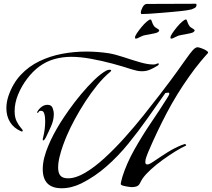

<svg xmlns="http://www.w3.org/2000/svg" viewBox="-20 -983 1130 1024"><path d="M309 21Q208 21 208 -81Q208 -112 216.5 -144Q225 -176 237 -204Q250 -236 266.5 -267Q283 -298 301 -327Q319 -356 348 -397Q377 -438 412 -480Q447 -522 482.5 -556.5Q518 -591 548 -607Q552 -609 556 -610Q560 -611 564 -611Q566 -611 569.5 -610.5Q573 -610 573 -607Q573 -605 571 -603Q569 -601 567 -599Q533 -571 499.5 -530Q466 -489 435.5 -442Q405 -395 379.5 -348Q354 -301 337 -261Q327 -238 316 -207.5Q305 -177 297.5 -146Q290 -115 290 -89Q290 -61 302 -46.5Q314 -32 343 -32Q384 -32 434 -61.5Q484 -91 537.5 -140Q591 -189 644 -248Q697 -307 744.5 -366.5Q792 -426 830.5 -476Q869 -526 892 -557Q909 -580 926 -603.5Q943 -627 959 -650Q966 -659 979.5 -678.5Q993 -698 1007.5 -714.5Q1022 -731 1034 -731Q1039 -731 1052 -726.5Q1065 -722 1077 -715.5Q1089 -709 1090 -703Q1090 -701 1089 -700Q1079 -689 1069 -677.5Q1059 -666 1050 -655Q1034 -636 1018.5 -615.5Q1003 -595 989 -575Q922 -481 868.5 -379Q815 -277 770 -171Q766 -161 760.5 -146Q755 -131 755 -119Q755 -106 765 -106Q774 -106 785.5 -113Q797 -120 804 -125Q839 -149 874 -171Q909 -193 948 -209Q949 -209 957 -212Q965 -215 966 -215Q971 -215 973 -207Q948 -196 915 -175.5Q882 -155 848 -130.5Q814 -106 786 -80.5Q758 -55 742 -33Q737 -26 733.5 -19.5Q730 -13 726 -5Q719 8 707.5 11.5Q696 15 682 15Q678 15 664 13Q650 11 637 7.5Q624 4 624 -2Q624 -7 628 -22Q632 -37 633 -41Q655 -111 696 -184Q737 -257 784.5 -327Q832 -397 871 -459Q874 -464 878.5 -471.5Q883 -479 883 -484Q883 -489 877 -489Q873 -489 869.5 -488Q866 -487 862 -487Q817 -423 768 -353.5Q719 -284 665 -217.5Q611 -151 548.5 -96Q486 -41 414 -5Q390 7 363 14Q336 21 309 21ZM96 -282 92 -283Q53 -300 33.5 -332Q14 -364 14 -406Q14 -438 25 -471Q48 -538 90.5 -583.5Q133 -629 190 -656.5Q247 -684 311 -696Q375 -708 440 -708Q500 -708 560 -699Q595 -693 638.5 -678.5Q682 -664 724.5 -651.5Q767 -639 798 -639Q807 -639 813.5 -642Q820 -645 824 -645Q827 -645 827 -643Q827 -636 819 -632Q800 -620 780 -611.5Q760 -603 737 -603Q723 -603 709.5 -606Q696 -609 683 -613Q638 -628 580.5 -643.5Q523 -659 465 -669.5Q407 -680 360 -680Q314 -680 270.5 -668Q227 -656 189 -628Q155 -603 125 -563.5Q95 -524 76.5 -479Q58 -434 58 -390Q58 -357 69 -335.5Q80 -314 90.5 -302.5Q101 -291 101 -287Q101 -280 96 -282ZM211 -234Q208 -234 208 -238Q208 -241 208.5 -244Q209 -247 210 -250Q221 -294 221 -336Q221 -344 220 -357Q219 -370 214.5 -381Q210 -392 199 -392Q189 -392 186.5 -386.5Q184 -381 180 -381Q178 -381 178 -383L179 -387Q187 -402 201.5 -413Q216 -424 233 -424Q254 -424 260.5 -407.5Q267 -391 267 -374Q267 -343 252.5 -310Q238 -277 224 -249Q223 -246 218.5 -240Q214 -234 211 -234ZM893 -777Q889 -777 889 -783Q889 -791 899.5 -806.5Q910 -822 924 -839Q938 -856 951.5 -867.5Q965 -879 971 -879Q976 -879 977 -873Q980 -865 983 -857.5Q986 -850 992 -842Q995 -838 1006.5 -831.5Q1018 -825 1018 -821Q1018 -818 1016 -816Q1014 -814 1012 -812Q1009 -809 994.5 -805.5Q980 -802 965 -799.5Q950 -797 945 -796Q932 -794 922 -788.5Q912 -783 900 -778Q897 -777 893 -777ZM704 -777Q700 -777 700 -783Q700 -791 710.5 -806.5Q721 -822 735 -839Q749 -856 762.5 -867.5Q776 -879 782 -879Q787 -879 788 -873Q791 -865 794 -857.5Q797 -850 803 -842Q806 -838 817.5 -831.5Q829 -825 829 -821Q829 -818 827 -816Q825 -814 823 -812Q820 -809 805.5 -805.5Q791 -802 776 -799.5Q761 -797 756 -796Q743 -794 733 -788.5Q723 -783 711 -778Q708 -777 704 -777ZM734 -908Q731 -911 731 -916Q731 -927 740.5 -944.5Q750 -962 763 -962L1024 -963Q1028 -963 1028 -957Q1028 -945 1017.5 -940Q1007 -935 1002 -933Q976 -927 945.5 -924Q915 -921 894 -919Q868 -917 835 -914Q802 -911 774.5 -909.5Q747 -908 734 -908Z"/></svg>

Font: My Soul
Style: Regular
Weight: 400
Designer: Robert E. Leuschke
Foundry: Robert E. Leuschke
Version: Version 1.010; ttfautohint (v1.8.4.7-5d5b)